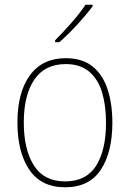

<svg xmlns="http://www.w3.org/2000/svg" viewBox="-20 -785 552 815"><path d="M457 -264Q457 -139 408 -64.5Q359 10 256 10Q155 10 104.5 -64.5Q54 -139 54 -265Q54 -393 107 -465.5Q160 -538 259 -538Q330 -538 373.5 -502.5Q417 -467 437 -405Q457 -343 457 -264ZM81 -265Q81 -150 124 -82.5Q167 -15 256 -15Q346 -15 388 -81.5Q430 -148 430 -264Q430 -336 413.5 -392Q397 -448 359 -480.5Q321 -513 259 -513Q171 -513 126 -447.5Q81 -382 81 -265ZM373 -758Q347 -723 307.5 -680Q268 -637 232 -606H214V-614Q248 -648 284 -689Q320 -730 343 -765H373Z"/></svg>

Font: Noto Sans Tamil SemiCondensed Thin
Style: Regular
Weight: 100
Width: 4
Designer: Jelle Bosma - Monotype Design Team
Foundry: Monotype Imaging Inc.
Version: Version 2.004; ttfautohint (v1.8.4.7-5d5b)